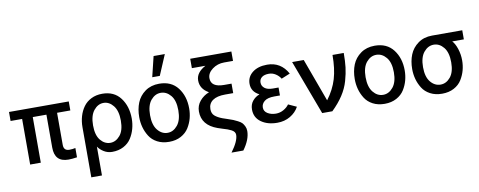

<svg xmlns="http://www.w3.org/2000/svg" viewBox="-82 -1263 4758 1907"><g transform="rotate(-10 2297.0 -309.5)"><path d="M14.6 -460V-550.8H617.2V-460H483.4V-136.7Q483.4 -77.1 540 -77.1Q573.2 -77.1 601.6 -84V9.8Q550.8 17.6 514.6 17.6Q376 17.6 376 -127.9V-460H238.3V0H130.9V-460Z M954.1 -74.2Q1008.8 -74.2 1051.3 -124Q1093.8 -173.8 1093.8 -274.4Q1093.8 -373 1052.2 -424.8Q1010.7 -476.6 954.1 -476.6Q897.5 -476.6 855.5 -424.8Q813.5 -373 813.5 -274.4Q813.5 -174.8 855 -124.5Q896.5 -74.2 954.1 -74.2ZM707 230.5V-274.4Q707 -333 722.2 -384.8Q737.3 -436.5 767.1 -478Q796.9 -519.5 845.7 -543.9Q894.5 -568.4 957 -568.4Q1076.2 -568.4 1140.1 -483.9Q1204.1 -399.4 1204.1 -274.4Q1204.1 -221.7 1190.4 -171.9Q1176.8 -122.1 1148.9 -78.6Q1121.1 -35.2 1071.3 -8.8Q1021.5 17.6 956.1 17.6Q911.1 17.6 873.5 -5.4Q835.9 -28.3 814.5 -60.5V230.5Z M1388.7 -275.4Q1388.7 -176.8 1430.7 -125Q1472.7 -73.2 1531.2 -73.2Q1588.9 -73.2 1631.3 -125Q1673.8 -176.8 1673.8 -275.4Q1673.8 -375 1631.3 -425.8Q1588.9 -476.6 1531.2 -476.6Q1473.6 -476.6 1431.2 -425.8Q1388.7 -375 1388.7 -275.4ZM1279.3 -275.4Q1279.3 -355.5 1305.2 -419.9Q1331.1 -484.4 1389.6 -526.4Q1448.2 -568.4 1531.2 -568.4Q1653.3 -568.4 1718.3 -483.9Q1783.2 -399.4 1783.2 -275.4Q1783.2 -224.6 1770.5 -176.3Q1757.8 -127.9 1730 -83Q1702.1 -38.1 1650.9 -10.3Q1599.6 17.6 1531.2 17.6Q1462.9 17.6 1412.1 -9.3Q1361.3 -36.1 1333.5 -80.6Q1305.7 -125 1292.5 -173.8Q1279.3 -222.7 1279.3 -275.4ZM1475.6 -643.6 1525.4 -848.6H1638.7L1551.8 -643.6Z M1873 -227.5Q1873 -287.1 1910.6 -332Q1948.2 -377 2003.9 -398.4V-399.4Q1918.9 -447.3 1918.9 -532.2Q1918.9 -612.3 2015.6 -664.1H1878.9V-758.8H2293.9V-664.1H2204.1Q2136.7 -664.1 2085 -625.5Q2033.2 -586.9 2033.2 -535.2Q2033.2 -444.3 2166 -444.3H2240.2V-348.6H2158.2Q2076.2 -348.6 2032.7 -317.9Q1989.3 -287.1 1989.3 -230.5Q1989.3 -186.5 2016.6 -163.1Q2043.9 -139.6 2089.8 -122.1Q2100.6 -118.2 2140.1 -105Q2179.7 -91.8 2194.3 -85.9Q2209 -80.1 2237.8 -65.4Q2266.6 -50.8 2278.8 -37.6Q2291 -24.4 2301.8 -2.4Q2312.5 19.5 2312.5 45.9Q2312.5 131.8 2240.2 230.5H2121.1Q2197.3 127.9 2197.3 64.5Q2197.3 47.9 2188 35.2Q2178.7 22.5 2159.7 12.7Q2140.6 2.9 2122.6 -3.4Q2104.5 -9.8 2074.7 -18.6Q2044.9 -27.3 2027.3 -34.2Q1873 -88.9 1873 -227.5Z M2395.5 -155.3Q2395.5 -206.1 2423.8 -240.7Q2452.1 -275.4 2494.1 -291V-292Q2416 -331.1 2416 -411.1Q2416 -480.5 2471.7 -524.4Q2527.3 -568.4 2620.1 -568.4Q2757.8 -568.4 2827.1 -442.4L2739.3 -406.2Q2720.7 -436.5 2689.5 -456.5Q2658.2 -476.6 2622.1 -476.6Q2575.2 -476.6 2550.3 -457Q2525.4 -437.5 2525.4 -404.3Q2525.4 -370.1 2553.2 -347.7Q2581.1 -325.2 2636.7 -325.2H2693.4V-245.1H2636.7Q2568.4 -245.1 2536.6 -219.2Q2504.9 -193.4 2504.9 -156.2Q2504.9 -117.2 2540.5 -95.7Q2576.2 -74.2 2624 -74.2Q2665 -74.2 2701.2 -94.7Q2737.3 -115.2 2756.8 -143.6L2839.8 -105.5Q2810.5 -50.8 2752.9 -16.6Q2695.3 17.6 2622.1 17.6Q2523.4 17.6 2459.5 -28.3Q2395.5 -74.2 2395.5 -155.3Z M2870.1 -550.8H2987.3L3146.5 -116.2Q3216.8 -209 3247.1 -310.5Q3277.3 -412.1 3277.3 -550.8H3390.6Q3390.6 -467.8 3383.3 -406.7Q3376 -345.7 3355.5 -273.4Q3335 -201.2 3291 -133.8Q3247.1 -66.4 3178.7 0H3076.2Z M3562.5 -275.4Q3562.5 -176.8 3604.5 -125Q3646.5 -73.2 3705.1 -73.2Q3762.7 -73.2 3805.2 -125Q3847.7 -176.8 3847.7 -275.4Q3847.7 -375 3805.2 -425.8Q3762.7 -476.6 3705.1 -476.6Q3647.5 -476.6 3605 -425.8Q3562.5 -375 3562.5 -275.4ZM3453.1 -275.4Q3453.1 -355.5 3479 -419.9Q3504.9 -484.4 3563.5 -526.4Q3622.1 -568.4 3705.1 -568.4Q3827.1 -568.4 3892.1 -483.9Q3957 -399.4 3957 -275.4Q3957 -224.6 3944.3 -176.3Q3931.6 -127.9 3903.8 -83Q3876 -38.1 3824.7 -10.3Q3773.4 17.6 3705.1 17.6Q3636.7 17.6 3585.9 -9.3Q3535.2 -36.1 3507.3 -80.6Q3479.5 -125 3466.3 -173.8Q3453.1 -222.7 3453.1 -275.4Z M4032.2 -274.4Q4032.2 -354.5 4058.1 -418.9Q4084 -483.4 4142.6 -525.9Q4201.2 -568.4 4284.2 -568.4H4588.9V-476.6H4471.7Q4499 -448.2 4517.6 -391.6Q4536.1 -335 4536.1 -274.4Q4536.1 -223.6 4523.4 -175.8Q4510.7 -127.9 4482.9 -82.5Q4455.1 -37.1 4403.8 -9.8Q4352.5 17.6 4284.2 17.6Q4215.8 17.6 4165 -9.3Q4114.3 -36.1 4086.4 -80.6Q4058.6 -125 4045.4 -173.8Q4032.2 -222.7 4032.2 -274.4ZM4141.6 -274.4Q4141.6 -175.8 4183.6 -125Q4225.6 -74.2 4284.2 -74.2Q4341.8 -74.2 4383.8 -125Q4425.8 -175.8 4425.8 -274.4Q4425.8 -374 4383.8 -425.3Q4341.8 -476.6 4284.2 -476.6Q4226.6 -476.6 4184.1 -425.3Q4141.6 -374 4141.6 -274.4Z"/></g></svg>

Font: Gothic A1 SemiBold
Style: Regular
Weight: 600
Version: Version 2.50